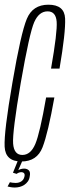

<svg xmlns="http://www.w3.org/2000/svg" viewBox="-25 -700 304 837"><path d="M68 4Q136.5 4 160.5 -58Q184.5 -120 212 -275H176Q149 -119.5 128.8 -72Q108.5 -24.5 72.5 -24.5Q36 -24.5 32.2 -74Q28.5 -123.5 65.5 -339Q103.5 -556.5 124.2 -603.5Q145 -650.5 182.5 -650.5Q218.5 -650.5 222 -605.5Q225.5 -560.5 197.5 -401H234.5Q261.5 -559.5 258.8 -619.5Q256 -679.5 186 -679.5Q117.5 -679.5 91.8 -617.5Q66 -555.5 29 -339Q-8 -125 -4.8 -60.5Q-1.5 4 68 4ZM39.5 117.5Q50 117.5 60.8 114.8Q71.5 112 80.8 106Q90 100 96.5 90.8Q103 81.5 104.5 69.5Q108.5 50.5 100.8 42.8Q93 35 80 35Q71 35 62.8 38Q54.5 41 49.5 45.5L47.5 58Q52.5 54 58.2 52.2Q64 50.5 68.5 50.5Q75.5 50.5 79.8 55.2Q84 60 81.5 70Q78.5 83.5 68.2 90.5Q58 97.5 43 97.5Q35.5 97.5 29 96.5Q22.5 95.5 18 94.5L8 113Q13.5 114.5 22 116Q30.5 117.5 39.5 117.5ZM47.5 58 73 0H53L31.5 53Z"/></svg>

Font: Anybody ExtraCondensed ExtraLight
Style: Italic
Weight: 250
Width: 2
Italic angle: -10°
Version: Version 1.113;gftools[0.9.25]